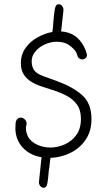

<svg xmlns="http://www.w3.org/2000/svg" viewBox="-20 -782 494 911"><path d="M188 109Q178 109 171 100.5Q164 92 165 80L177 -36Q123 -45 89.5 -80Q56 -115 53 -167Q53 -201 56 -207Q62 -224 78 -224Q90 -224 99.5 -213.5Q109 -203 105 -187L104 -183Q103 -180 103 -172Q103 -156 113 -133Q128 -108 157 -95Q186 -82 219 -82Q254 -82 287.5 -97Q321 -112 342.5 -142Q364 -172 364 -218Q364 -260 345 -286Q326 -312 295.5 -328Q265 -344 229 -355Q206 -363 180 -371Q154 -379 131 -392.5Q108 -406 93.5 -427.5Q79 -449 79 -482Q79 -524 101.5 -555Q124 -586 158.5 -605Q193 -624 227 -630L229 -632Q231 -644 231.5 -655Q232 -666 233 -676Q236 -714 240 -738Q244 -762 258 -762Q269 -762 275.5 -752.5Q282 -743 281 -732L270 -633Q343 -628 377 -563Q380 -559 385.5 -545Q391 -531 392 -526Q394 -513 386.5 -506.5Q379 -500 370 -500Q363 -500 356 -505Q349 -510 346 -521L345 -525Q342 -536 330 -549Q318 -562 303 -571Q281 -584 250 -584Q220 -584 191 -570.5Q162 -557 144.5 -533.5Q127 -510 131 -478Q135 -454 148.5 -441.5Q162 -429 187.5 -420Q213 -411 251 -397Q327 -369 370.5 -330Q414 -291 414 -217Q414 -159 386 -118.5Q358 -78 314 -56.5Q270 -35 221 -33L219 -31L216 -6Q215 2 214.5 9Q214 16 212 23Q209 64 205 86.5Q201 109 188 109Z"/></svg>

Font: Twinkle Star
Style: Regular
Weight: 400
Designer: Robert E. Leuschke
Foundry: Robert E. Leuschke
Version: Version 2.010; ttfautohint (v1.8.3)